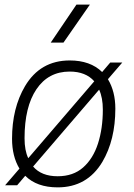

<svg xmlns="http://www.w3.org/2000/svg" viewBox="-20 -800 578 829"><path d="M254 -616H199L310 -780H368ZM102 -117 387 -449Q350 -491 281 -491Q189 -491 137.5 -415Q86 -339 86 -203Q86 -150 102 -117ZM229 9Q139 9 89 -41L54 0H2L64 -72Q32 -125 32 -201Q32 -333 88 -428Q154 -539 281 -539Q370 -539 421 -489L456 -530H508L446 -458Q478 -405 478 -331Q478 -196 422 -101Q356 9 229 9ZM229 -39Q296 -39 339 -77Q382 -115 403 -180Q424 -245 424 -327Q424 -378 408 -413L123 -81Q159 -39 229 -39Z"/></svg>

Font: Tanohe Sans Light
Style: Italic
Weight: 300
Designer: Village Type and Design LLC & Cristiano Sobral
Foundry: Cooper Hewitt Smithsonian Design Museum
Version: Version 1.00;September 29, 2021;FontCreator 13.0.0.2655 64-b